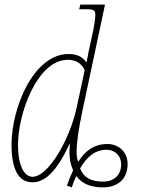

<svg xmlns="http://www.w3.org/2000/svg" viewBox="-20 -780 663 832"><path d="M445 -156C389 -156 349 -127 319 -79C314 -91 312 -104 312 -121C312 -165 321 -222 336 -294L435 -760H328L323 -740H351C388 -740 393 -736 393 -714C393 -702 389 -676 385 -653L364 -556C361 -541 358 -524 355 -509C337 -534 314 -546 278 -546C124 -546 30 -311 30 -153C30 -52 57 10 121 10C170 10 223 -30 280 -154H283C282 -143 281 -132 281 -121C281 -92 286 -65 297 -42C287 -21 277 3 270 24L291 32C296 16 303 -2 311 -17C333 14 370 32 426 32C490 32 533 -4 533 -69C533 -121 495 -156 445 -156ZM121 -14C85 -14 58 -62 58 -153C58 -287 141 -521 274 -521C306 -521 333 -507 347 -476L312 -313C283 -178 190 -14 121 -14ZM427 7C373 7 342 -12 327 -50C355 -99 391 -131 442 -131C475 -131 505 -108 505 -67C505 -21 473 7 427 7Z"/></svg>

Font: Noto Serif Condensed Thin
Style: Italic
Weight: 100
Width: 3
Italic angle: -12°
Designer: Monotype Design Team
Foundry: Monotype Imaging Inc.
Version: Version 2.013